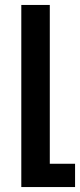

<svg xmlns="http://www.w3.org/2000/svg" viewBox="-20 -518 323 775"><path d="M66 237H283V143H181V-498H66Z"/></svg>

Font: Noto Sans Armenian Condensed SemiBold
Style: Regular
Weight: 600
Width: 3
Designer: Monotype Design Team
Foundry: Monotype Imaging Inc.
Version: Version 2.008